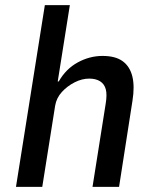

<svg xmlns="http://www.w3.org/2000/svg" viewBox="-20 -725 600 745"><path d="M42 0 154 -705H251L204 -409H208Q236 -458 282 -483Q328 -508 378 -508Q428 -508 456 -487.5Q484 -467 493.5 -428.5Q503 -390 494 -334L442 0H339L390 -322Q396 -358 390.5 -378.5Q385 -399 368.5 -409.5Q352 -420 326 -420Q298 -420 269.5 -405.5Q241 -391 220 -368Q199 -345 194 -315L144 0Z"/></svg>

Font: Nunito Sans 7pt Condensed SemiBold
Style: Italic
Weight: 600
Width: 3
Italic angle: -9°
Designer: Vernon Adams
Foundry: Vernon Adams
Version: Version 3.101;gftools[0.9.27]